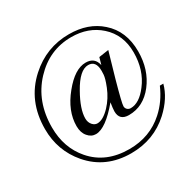

<svg xmlns="http://www.w3.org/2000/svg" viewBox="-200 -926 1358 1355"><g transform="rotate(-30 479.0 -249.0)"><path d="M492.2 225.6Q285.6 225.6 159.7 79.1Q48.8 -50.3 48.8 -226.1Q48.8 -455.6 206.1 -597.7Q344.2 -722.7 529.3 -722.7Q686 -722.7 785.6 -633.3Q893.1 -539.1 893.1 -374Q893.1 -224.6 812 -120.1Q731 -16.1 612.3 -16.1Q535.6 -16.1 535.6 -89.8Q535.6 -102.1 537.8 -119.6Q540 -137.2 543.5 -159.7Q423.3 -16.1 343.8 -16.1Q305.7 -16.1 279.3 -48.3Q252 -80.1 252 -133.3Q252 -256.3 348.6 -374Q442.4 -490.2 531.2 -490.2Q604.5 -490.2 619.1 -419.4L635.3 -475.6L714.8 -487.3L656.2 -284.2Q608.9 -114.7 608.9 -89.8Q608.9 -73.7 620.1 -63Q631.3 -52.2 647.9 -52.2Q718.3 -52.2 784.7 -140.1Q861.8 -240.2 861.8 -383.8Q861.8 -526.9 764.6 -613.8Q671.9 -696.8 532.7 -696.8Q354 -696.8 227.1 -561.5Q97.2 -422.9 97.2 -212.4Q97.2 -45.9 195.3 66.9Q304.7 193.4 495.6 193.4Q663.1 193.4 780.8 87.4Q858.9 17.6 904.3 -87.4H932.6Q905.3 15.6 808.6 105.5Q677.7 225.6 492.2 225.6ZM390.1 -76.7Q437 -76.7 493.7 -136.2Q544.4 -190.4 572.8 -261.2Q586.9 -296.9 592.5 -317.4Q598.1 -337.9 599.4 -352.1Q600.6 -366.2 600.6 -383.3Q600.6 -466.3 537.6 -466.3Q468.3 -466.3 397.5 -339.8Q332.5 -225.1 332.5 -149.4Q332.5 -116.2 352.5 -94.7Q369.6 -76.7 390.1 -76.7Z"/></g></svg>

Font: Nuosu SIL
Style: Regular
Weight: 400
Designer: Peter Constable, Alex Kotlar, Peter Martin
Foundry: SIL International
Version: Version 2.300